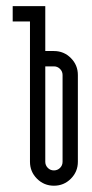

<svg xmlns="http://www.w3.org/2000/svg" viewBox="-20 -591 294 611"><path d="M75.4 -522.7H20.4V-571.4Q20.4 -571.4 124.1 -571.4V-428.6H151.6Q183.3 -428.6 205.5 -406.3Q227.8 -384 227.8 -352.4V-76.2Q227.8 -44.6 205.5 -22.3Q183.3 0 151.6 0Q120 0 97.7 -22.3Q75.4 -44.6 75.4 -76.2ZM124.1 -76.2Q124.1 -65 132 -56.9Q139.9 -48.7 151.6 -48.7Q162.8 -48.7 171 -56.6Q179.1 -64.6 179.1 -76.2V-352.4Q179.1 -363.6 171 -371.7Q162.8 -379.8 151.6 -379.8H124.1Z"/></svg>

Font: Marapfhont
Style: Book
Weight: 400
Version: Version 0.15